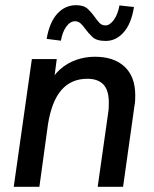

<svg xmlns="http://www.w3.org/2000/svg" viewBox="-20 -721 593 741"><path d="M33 0 103 -493H199L185 -386L165 -388Q184 -429 212 -453.5Q240 -478 274.5 -490Q309 -502 346 -502Q420 -502 461 -463.5Q502 -425 502 -353Q502 -342 501.5 -332.5Q501 -323 499 -313L455 0H357L397 -282Q399 -294 399.5 -304Q400 -314 400 -325Q400 -373 379 -395Q358 -417 317 -417Q255 -417 217 -373.5Q179 -330 165 -240L132 0ZM388 -563Q353 -563 337 -578Q321 -593 308 -611Q299 -624 290 -631.5Q281 -639 270 -639Q251 -639 236 -618.5Q221 -598 215 -564L160 -571Q171 -635 201 -668Q231 -701 274 -701Q304 -701 319.5 -686Q335 -671 346 -655Q355 -642 364 -632.5Q373 -623 387 -623Q404 -623 419.5 -644.5Q435 -666 441 -700L497 -694Q487 -630 457.5 -596.5Q428 -563 388 -563Z"/></svg>

Font: Hanken Grotesk Medium
Style: Italic
Weight: 500
Italic angle: -8°
Designer: Alfredo Marco Pradil
Foundry: Hanken Design Co.
Version: Version 3.013